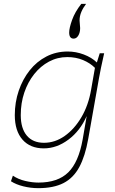

<svg xmlns="http://www.w3.org/2000/svg" viewBox="-20 -769 598 999"><path d="M179 210Q140 210 101.5 200.5Q63 191 37 174L47 145Q75 164 111.5 172.5Q148 181 180 181Q281 181 335 128Q389 75 410 -43L431 -165Q397 -88 336 -42.5Q275 3 208 3Q137 3 97 -42.5Q57 -88 57 -170Q57 -237 77.5 -297Q98 -357 134.5 -403Q171 -449 221.5 -475Q272 -501 332 -501Q375 -501 416 -485.5Q457 -470 484 -444L499 -492H522Q512 -449 505.5 -416.5Q499 -384 495 -362L439 -46Q423 44 392.5 100.5Q362 157 310.5 183.5Q259 210 179 210ZM209 -26Q266 -26 316.5 -61.5Q367 -97 403.5 -159Q440 -221 454 -302L474 -416Q449 -441 412 -456.5Q375 -472 330 -472Q279 -472 235 -448.5Q191 -425 158 -383.5Q125 -342 106.5 -287.5Q88 -233 88 -170Q88 -101 119.5 -63.5Q151 -26 209 -26ZM428 -749Q412 -728 403 -706.5Q394 -685 394 -662Q394 -652 395.5 -642.5Q397 -633 397 -623Q397 -600 387.5 -584Q378 -568 363 -568Q340 -568 340 -600Q340 -623 355 -665Q370 -707 403 -749Z"/></svg>

Font: Livvic Thin
Style: Italic
Weight: 250
Italic angle: -10°
Designer: Jacques Le Bailly, Baron von Fonthausen
Version: Version 1.001; ttfautohint (v1.8.2)